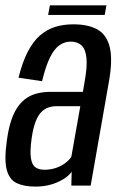

<svg xmlns="http://www.w3.org/2000/svg" viewBox="-23 -693 448 717"><path d="M108.4 3.8Q135.2 3.8 157.4 -1.3Q179.5 -6.5 197.2 -15.1Q214.9 -23.6 226.9 -33.1Q238.9 -42.5 244.6 -52.1L243.4 0H315.6L382.8 -382.7Q398.3 -466.7 387.4 -514.4Q376.6 -562.1 342 -582.2Q307.3 -602.2 250.9 -602.2Q214.5 -602.2 183.4 -592.7Q152.3 -583.1 126.4 -560.7Q100.6 -538.2 80.6 -499.7Q60.6 -461.1 46.2 -402.8L134.1 -389.8Q147.7 -446.3 163.8 -478.7Q180 -511.1 199.3 -524.3Q218.6 -537.6 240.8 -537.6Q266.5 -537.6 281.6 -523.4Q296.7 -509.3 299.9 -475.7Q303.1 -442.1 292.4 -384.3L286.6 -350H165.9Q142.7 -350 120.9 -345.4Q99.1 -340.9 80.3 -329.5Q61.6 -318 46.3 -297.9Q30.9 -277.8 20 -246.3Q9 -214.8 3 -171.1Q-7.6 -97.9 1.8 -60.4Q11.2 -22.9 38.7 -9.5Q66.3 3.8 108.4 3.8ZM142.3 -59.1Q122.7 -59.1 109.6 -68Q96.6 -76.9 92.5 -102.2Q88.4 -127.4 95.1 -176.3Q100.6 -214.6 109.8 -238.4Q119.1 -262.3 131.4 -274.6Q143.7 -287 158 -291.7Q172.3 -296.5 187.7 -296.5H276.9L243.4 -107.5Q236.4 -96.3 221.9 -84.9Q207.4 -73.6 187.3 -66.4Q167.2 -59.1 142.3 -59.1ZM156.7 -637.2H368L374.5 -673H163.3Z"/></svg>

Font: Anybody Thin Condensed
Style: Italic
Weight: 100
Width: 3
Italic angle: -10°
Version: Version 1.113;gftools[0.9.25]